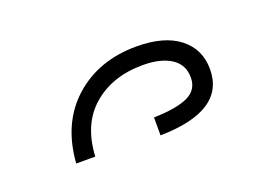

<svg xmlns="http://www.w3.org/2000/svg" viewBox="-41 -908 451 322"><g transform="rotate(-20 184.5 -747.0)"><path d="M54 -674Q59 -744 103.5 -784Q148 -824 216 -824Q265 -824 292 -803Q319 -782 319 -746Q319 -672 203 -670V-702Q244 -703 264 -712.5Q284 -722 284 -744Q284 -767 265.5 -779Q247 -791 215 -791Q161 -791 126 -761Q91 -731 88 -674Z"/></g></svg>

Font: Noto Sans Armenian SemiCondensed ExtraLight
Style: Regular
Weight: 200
Width: 4
Designer: Monotype Design Team
Foundry: Monotype Imaging Inc.
Version: Version 2.008; ttfautohint (v1.8.4.7-5d5b)